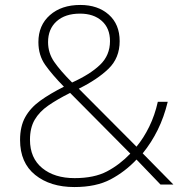

<svg xmlns="http://www.w3.org/2000/svg" viewBox="-20 -745 748 775"><path d="M304 -725Q375 -725 419 -686Q463 -647 463 -579Q463 -511 418 -467.5Q373 -424 298 -387L531 -153Q560 -188 582.5 -234Q605 -280 617 -334H657Q642 -272 616.5 -220.5Q591 -169 556 -126L680 0H628L531 -101Q485 -52 426.5 -21Q368 10 280 10Q183 10 122 -39Q61 -88 61 -180Q61 -235 82 -272.5Q103 -310 142.5 -338.5Q182 -367 238 -395Q190 -444 162.5 -483Q135 -522 135 -575Q135 -643 181.5 -684Q228 -725 304 -725ZM303 -690Q243 -690 208.5 -659Q174 -628 174 -575Q174 -531 199 -495Q224 -459 271 -412Q344 -445 384 -483.5Q424 -522 424 -579Q424 -631 391 -660.5Q358 -690 303 -690ZM263 -370Q211 -344 175 -319Q139 -294 120 -261.5Q101 -229 101 -181Q101 -107 150.5 -66.5Q200 -26 281 -26Q360 -26 411.5 -53Q463 -80 506 -125Z"/></svg>

Font: Noto Sans Lao UI ExtLt
Style: Regular
Weight: 200
Designer: Monotype Design Team
Foundry: Monotype Imaging Inc.
Version: Version 2.000; ttfautohint (v1.8.4.7-5d5b)